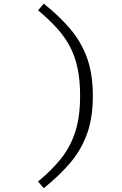

<svg xmlns="http://www.w3.org/2000/svg" viewBox="-20 -876 655 1035"><path d="M411.8 -359Q411.8 -444.6 397.7 -510.3Q383.6 -575.9 355.1 -628.5Q326.7 -681 284.1 -727.2Q241.5 -773.3 185.1 -820.5L215.9 -856.4Q300 -789.2 359 -719.7Q417.9 -650.3 449.2 -563.8Q480.5 -477.4 480.5 -359Q480.5 -241 449.2 -154.6Q417.9 -68.2 359 1.3Q300 70.8 215.9 138.5L185.1 102.6Q258.5 42.1 309 -21Q359.5 -84.1 385.6 -164.9Q411.8 -245.6 411.8 -359Z"/></svg>

Font: Fira Code Light
Style: Regular
Weight: 300
Monospace: yes
Designer: Carrois Corporate, Edenspiekermann AG, Nikita Prokopov
Foundry: Carrois Corporate, Edenspiekermann AG, Nikita Prokopov
Version: Version 6.000; ttfautohint (v1.8.2) -l 8 -r 50 -G 200 -x 14 